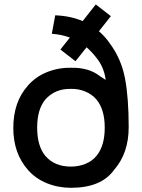

<svg xmlns="http://www.w3.org/2000/svg" viewBox="-20 -853 656 888"><path d="M488.8 -650.9Q540.5 -581.1 557.9 -491.7Q575.2 -402.3 575.2 -264.6Q575.2 -144 507.3 -66.9Q448.2 15.6 308.1 15.6Q249 15.6 196.8 -5.6Q144.5 -26.9 109.4 -66.9Q41.5 -144 41.5 -261.2Q41.5 -381.8 109.4 -457.5Q145 -498.5 197.5 -519.5Q250 -540.5 308.1 -539.6Q390.6 -541.5 441.9 -501Q458.5 -490.2 468.8 -483.4Q460.9 -544.9 422.9 -589.4Q404.8 -612.8 380.4 -634.3L329.1 -569.8L259.3 -624L303.2 -679.2Q263.7 -693.8 219.7 -696.8L235.4 -782.2Q307.1 -779.3 362.3 -755.4L422.9 -832.5L492.7 -778.3L437.5 -708.5Q466.8 -683.6 488.8 -650.9ZM426.3 -132.3Q464.4 -178.2 464.4 -262.7Q464.4 -346.7 426.3 -392.6Q406.2 -416.5 374.5 -429.7Q342.8 -442.9 308.1 -441.9Q234.4 -443.4 189.5 -392.6Q151.9 -347.2 151.9 -262.7Q151.9 -177.7 189.5 -132.3Q231.9 -82.5 308.1 -82.5Q343.8 -82.5 375.2 -95.2Q406.7 -107.9 426.3 -132.3Z"/></svg>

Font: Manrope3 Semibold
Style: Regular
Weight: 600
Width: 4
Designer: Mikhail Sharanda
Foundry: Mikhail Sharanda
Version: Version 3.000;PS 003.000;hotconv 1.0.88;makeotf.lib2.5.64775